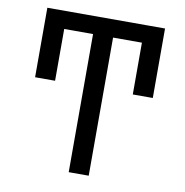

<svg xmlns="http://www.w3.org/2000/svg" viewBox="-81 -800 845 877"><g transform="rotate(10 341.5 -361.5)"><path d="M521.5 -400.4H614.3V-640.6H521.5ZM68.4 -400.4H161.1V-640.6H68.4ZM387.7 0V-640.6H614.3V-722.7H68.4V-640.6H294.9V0Z"/></g></svg>

Font: Giphurs SC
Style: Regular
Weight: 400
Version: Version 0.920